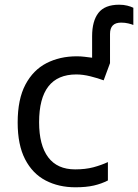

<svg xmlns="http://www.w3.org/2000/svg" viewBox="-20 -785 586 815"><path d="M300 10Q229 10 173.5 -19Q118 -48 86.5 -109Q55 -170 55 -265Q55 -364 88 -426Q121 -488 177.5 -517Q234 -546 306 -546Q323 -546 339 -544Q355 -542 371 -540V-631Q371 -696 398 -730.5Q425 -765 486 -765Q505 -765 520.5 -761Q536 -757 546 -752V-679Q539 -682 525 -685.5Q511 -689 494 -689Q447 -689 447 -641V-517L420 -444Q396 -453 364 -461Q332 -469 304 -469Q146 -469 146 -266Q146 -169 184.5 -117.5Q223 -66 299 -66Q343 -66 376.5 -75Q410 -84 438 -97V-19Q411 -5 378.5 2.5Q346 10 300 10Z"/></svg>

Font: Go Noto Kurrent-Regular
Style: Regular
Weight: 400
Designer: Monotype Design Team
Foundry: Monotype Imaging Inc.
Version: Version 2.012; ttfautohint (v1.8.4.7-5d5b)